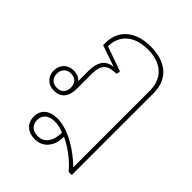

<svg xmlns="http://www.w3.org/2000/svg" viewBox="-232 -683 1083 1083"><g transform="rotate(45 309.0 -141.5)"><path d="M238 275C310 275 344 214 344 155C344 153 344 150 344 148C395 172 459 216 503 270H528V-382C528 -497 452 -558 330 -558C202 -558 135 -487 135 -393V-373L262 -329V-328C206 -323 179 -283 179 -211V-130C166 -145 147 -155 119 -155C68 -155 39 -118 39 -75C39 -32 68 5 120 5C177 5 204 -33 204 -94V-207C204 -278 222 -312 302 -312L308 -335L159 -388C159 -477 223 -535 330 -535C433 -535 503 -483 503 -377V233C437 168 334 101 246 101C180 101 143 135 143 188C143 240 178 275 238 275ZM120 -18C85 -18 64 -41 64 -75C64 -109 85 -132 120 -132C157 -132 176 -109 176 -75C176 -41 157 -18 120 -18ZM238 251C194 251 170 227 170 188C170 148 199 124 246 124C272 124 293 128 320 140C320 198 295 251 238 251Z"/></g></svg>

Font: Noto Sans Thai Looped Thin
Style: Regular
Weight: 100
Designer: Sasikarn Vongin, Ben Mitchell
Foundry: The Fontpad Ltd
Version: Version 1.001